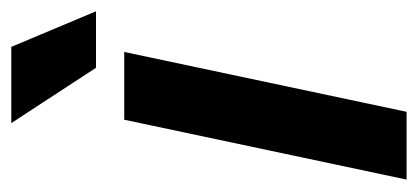

<svg xmlns="http://www.w3.org/2000/svg" viewBox="-220 -520 740 340"><g transform="rotate(-90 150.0 -350.0)"><path d="M2 0 108 -500H228L122 0ZM102 -700H237L300 -550H200Z"/></g></svg>

Font: Epunda Sans SemiBold
Style: Italic
Weight: 600
Italic angle: -12.0243°
Designer: Simon Atzbach
Foundry: typofactur
Version: Version 2.204; ttfautohint (v1.8.4.7-5d5b)